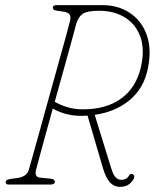

<svg xmlns="http://www.w3.org/2000/svg" viewBox="-20 -720 604 749"><path d="M501.5 -22.5Q493.5 -7.5 480.5 0.8Q467.5 9 447.5 9Q425.5 9 409.5 -7.8Q393.5 -24.5 382 -63L321.5 -269Q312 -268 302 -268Q268.5 -267.5 238.8 -275.2Q209 -283 186 -296.5Q170.5 -241.5 157 -192Q143.5 -142.5 133.8 -106.8Q124 -71 120.5 -57Q113.5 -29.5 136.5 -27L176.5 -23Q194 -21 194 -11.5Q194 0 177 0H13.5Q1.5 0 2.5 -10.5Q2.5 -15.5 7.2 -18Q12 -20.5 24.5 -22.5L50 -26Q66 -28.5 77.2 -36Q88.5 -43.5 92.5 -58Q97.5 -75 110 -119.8Q122.5 -164.5 139.2 -225Q156 -285.5 174.2 -351.5Q192.5 -417.5 209.2 -477.2Q226 -537 237.8 -580.2Q249.5 -623.5 253 -637.5Q257 -654 251.8 -662.8Q246.5 -671.5 227.5 -674.5L201 -678.5Q191.5 -680 188.8 -683.2Q186 -686.5 186 -691Q186.5 -700 201.5 -700H379Q441.5 -700 487.2 -669.2Q533 -638.5 552.8 -582.8Q572.5 -527 556.5 -451Q540.5 -374.5 485.2 -329Q430 -283.5 349.5 -272L413.5 -64.5Q422 -37 431.5 -27.8Q441 -18.5 453.5 -18.5Q474 -18.5 484 -35.5Q489.5 -45 498.5 -40Q507.5 -34 501.5 -22.5ZM277.5 -627Q273.5 -611 260.5 -564Q247.5 -517 229.8 -453.2Q212 -389.5 193.5 -323Q211.5 -312 240 -302.8Q268.5 -293.5 303.5 -293.5Q394.5 -293.5 452.5 -335.5Q510.5 -377.5 529 -455.5Q545.5 -525.5 528 -575.2Q510.5 -625 468 -651.5Q425.5 -678 366.5 -678Q319.5 -678 302.5 -666Q285.5 -654 277.5 -627Z"/></svg>

Font: Fraunces144ptSuperSoftThinItalic
Style: Italic
Weight: 100
Italic angle: -16°
Version: Version 1.000;[0bf87f6ff]